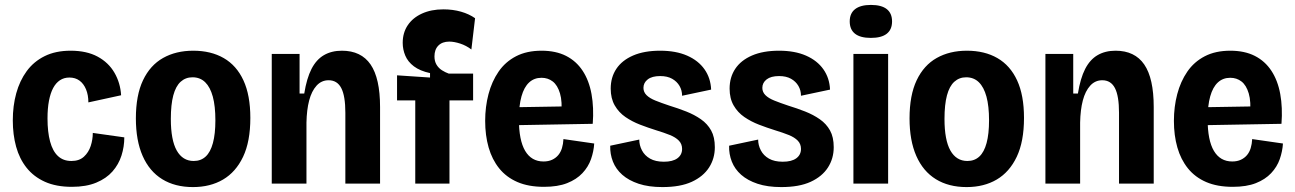

<svg xmlns="http://www.w3.org/2000/svg" viewBox="-20 -746 5262 780"><path d="M272 13Q208 13 162.5 -7.5Q117 -28 88 -64.5Q59 -101 45.5 -150Q32 -199 32 -257Q32 -316 46 -367Q60 -418 88.5 -457Q117 -496 161.5 -518Q206 -540 267 -540Q332 -540 376.5 -516Q421 -492 445 -450.5Q469 -409 472 -359L339 -330Q339 -360 329.5 -383Q320 -406 303 -418.5Q286 -431 262 -431Q240 -431 223.5 -420Q207 -409 196 -388.5Q185 -368 179 -337Q173 -306 173 -265Q173 -210 183.5 -171Q194 -132 215.5 -112Q237 -92 270 -92Q302 -92 321 -109.5Q340 -127 348.5 -153Q357 -179 357 -206L485 -188Q485 -150 473.5 -114Q462 -78 437 -49.5Q412 -21 371 -4Q330 13 272 13Z M764 14Q691 14 639 -18Q587 -50 559.5 -112.5Q532 -175 532 -265Q532 -359 561 -420Q590 -481 642.5 -510.5Q695 -540 765 -540Q837 -540 889 -510Q941 -480 969 -419.5Q997 -359 997 -267Q997 -171 967.5 -109Q938 -47 886 -16.5Q834 14 764 14ZM767 -92Q796 -92 815.5 -110Q835 -128 845 -165Q855 -202 855 -257Q855 -315 844.5 -353.5Q834 -392 813.5 -412Q793 -432 762 -432Q734 -432 714 -414Q694 -396 684 -358.5Q674 -321 674 -263Q674 -177 698 -134.5Q722 -92 767 -92Z M1084 0V-324V-527H1197V-366H1216Q1226 -428 1245.5 -466Q1265 -504 1296 -522Q1327 -540 1369 -540Q1447 -540 1485.5 -484Q1524 -428 1524 -311V0H1383V-288Q1383 -356 1366.5 -388Q1350 -420 1315 -420Q1286 -420 1266 -398Q1246 -376 1236 -338Q1226 -300 1225 -248V0Z M1667 0V-338H1593V-440L1727 -431V-449Q1686 -458 1661.5 -476.5Q1637 -495 1626.5 -520Q1616 -545 1616 -572Q1616 -613 1636.5 -643.5Q1657 -674 1694.5 -691Q1732 -708 1781 -708Q1820 -708 1853 -698.5Q1886 -689 1910 -672L1895 -545Q1874 -561 1849.5 -569Q1825 -577 1805 -577Q1777 -577 1761 -561Q1745 -545 1745 -517Q1745 -497 1753.5 -483Q1762 -469 1775.5 -460.5Q1789 -452 1803 -447H1902V-338H1806V0Z M2190 13Q2127 13 2082 -6.5Q2037 -26 2008 -62Q1979 -98 1965 -147Q1951 -196 1951 -255Q1951 -312 1964.5 -363.5Q1978 -415 2005.5 -455Q2033 -495 2076.5 -517.5Q2120 -540 2180 -540Q2238 -540 2279.5 -519Q2321 -498 2347 -458.5Q2373 -419 2383 -364Q2393 -309 2388 -243L2050 -237V-310L2292 -314L2260 -279Q2265 -333 2255 -366.5Q2245 -400 2225.5 -415Q2206 -430 2180 -430Q2150 -430 2129.5 -411Q2109 -392 2098.5 -354.5Q2088 -317 2088 -262Q2088 -176 2113.5 -133Q2139 -90 2188 -90Q2208 -90 2223 -97Q2238 -104 2248 -116Q2258 -128 2263 -144.5Q2268 -161 2269 -181L2394 -163Q2392 -131 2381 -99.5Q2370 -68 2346 -42.5Q2322 -17 2284 -2Q2246 13 2190 13Z M2671 14Q2615 14 2574.5 0.5Q2534 -13 2508 -36Q2482 -59 2470 -89.5Q2458 -120 2459 -154L2577 -179Q2577 -156 2588 -135Q2599 -114 2621 -101.5Q2643 -89 2677 -89Q2713 -89 2732 -103Q2751 -117 2751 -141Q2751 -161 2738 -174.5Q2725 -188 2701.5 -197.5Q2678 -207 2645 -217Q2613 -227 2580.5 -239.5Q2548 -252 2521 -270.5Q2494 -289 2477.5 -317.5Q2461 -346 2461 -386Q2461 -432 2484 -466.5Q2507 -501 2552 -520.5Q2597 -540 2662 -540Q2726 -540 2771.5 -520Q2817 -500 2842 -464.5Q2867 -429 2869 -382L2751 -357Q2751 -379 2740.5 -397Q2730 -415 2710.5 -426Q2691 -437 2662 -437Q2629 -437 2611.5 -423.5Q2594 -410 2594 -389Q2594 -372 2606.5 -359.5Q2619 -347 2642.5 -337.5Q2666 -328 2699 -317Q2735 -306 2768 -293Q2801 -280 2827.5 -261.5Q2854 -243 2869 -216Q2884 -189 2884 -148Q2884 -102 2860.5 -65.5Q2837 -29 2790.5 -7.5Q2744 14 2671 14Z M3154 14Q3098 14 3057.5 0.5Q3017 -13 2991 -36Q2965 -59 2953 -89.5Q2941 -120 2942 -154L3060 -179Q3060 -156 3071 -135Q3082 -114 3104 -101.5Q3126 -89 3160 -89Q3196 -89 3215 -103Q3234 -117 3234 -141Q3234 -161 3221 -174.5Q3208 -188 3184.5 -197.5Q3161 -207 3128 -217Q3096 -227 3063.5 -239.5Q3031 -252 3004 -270.5Q2977 -289 2960.5 -317.5Q2944 -346 2944 -386Q2944 -432 2967 -466.5Q2990 -501 3035 -520.5Q3080 -540 3145 -540Q3209 -540 3254.5 -520Q3300 -500 3325 -464.5Q3350 -429 3352 -382L3234 -357Q3234 -379 3223.5 -397Q3213 -415 3193.5 -426Q3174 -437 3145 -437Q3112 -437 3094.5 -423.5Q3077 -410 3077 -389Q3077 -372 3089.5 -359.5Q3102 -347 3125.5 -337.5Q3149 -328 3182 -317Q3218 -306 3251 -293Q3284 -280 3310.5 -261.5Q3337 -243 3352 -216Q3367 -189 3367 -148Q3367 -102 3343.5 -65.5Q3320 -29 3273.5 -7.5Q3227 14 3154 14Z M3447 0V-527H3588V0ZM3518 -592Q3475 -592 3453.5 -609Q3432 -626 3432 -659Q3432 -692 3454 -709Q3476 -726 3518 -726Q3561 -726 3582.5 -709Q3604 -692 3604 -659Q3604 -626 3582.5 -609Q3561 -592 3518 -592Z M3907 14Q3834 14 3782 -18Q3730 -50 3702.5 -112.5Q3675 -175 3675 -265Q3675 -359 3704 -420Q3733 -481 3785.5 -510.5Q3838 -540 3908 -540Q3980 -540 4032 -510Q4084 -480 4112 -419.5Q4140 -359 4140 -267Q4140 -171 4110.5 -109Q4081 -47 4029 -16.5Q3977 14 3907 14ZM3910 -92Q3939 -92 3958.5 -110Q3978 -128 3988 -165Q3998 -202 3998 -257Q3998 -315 3987.5 -353.5Q3977 -392 3956.5 -412Q3936 -432 3905 -432Q3877 -432 3857 -414Q3837 -396 3827 -358.5Q3817 -321 3817 -263Q3817 -177 3841 -134.5Q3865 -92 3910 -92Z M4227 0V-324V-527H4340V-366H4359Q4369 -428 4388.5 -466Q4408 -504 4439 -522Q4470 -540 4512 -540Q4590 -540 4628.5 -484Q4667 -428 4667 -311V0H4526V-288Q4526 -356 4509.5 -388Q4493 -420 4458 -420Q4429 -420 4409 -398Q4389 -376 4379 -338Q4369 -300 4368 -248V0Z M4988 13Q4925 13 4880 -6.5Q4835 -26 4806 -62Q4777 -98 4763 -147Q4749 -196 4749 -255Q4749 -312 4762.5 -363.5Q4776 -415 4803.5 -455Q4831 -495 4874.5 -517.5Q4918 -540 4978 -540Q5036 -540 5077.5 -519Q5119 -498 5145 -458.5Q5171 -419 5181 -364Q5191 -309 5186 -243L4848 -237V-310L5090 -314L5058 -279Q5063 -333 5053 -366.5Q5043 -400 5023.5 -415Q5004 -430 4978 -430Q4948 -430 4927.5 -411Q4907 -392 4896.5 -354.5Q4886 -317 4886 -262Q4886 -176 4911.5 -133Q4937 -90 4986 -90Q5006 -90 5021 -97Q5036 -104 5046 -116Q5056 -128 5061 -144.5Q5066 -161 5067 -181L5192 -163Q5190 -131 5179 -99.5Q5168 -68 5144 -42.5Q5120 -17 5082 -2Q5044 13 4988 13Z"/></svg>

Font: Bricolage Grotesque 24pt SemiCondensed
Style: Bold
Weight: 700
Width: 4
Designer: Mathieu Triay
Foundry: Atelier Triay
Version: Version 1.001;gftools[0.9.33.dev8+g029e19f]